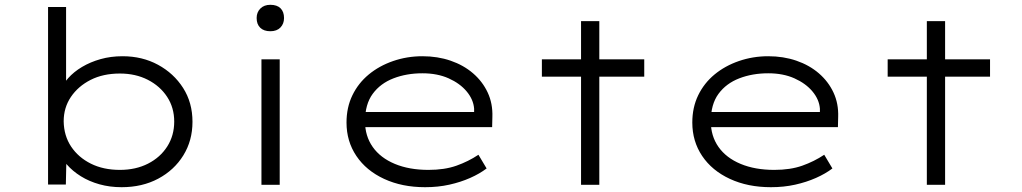

<svg xmlns="http://www.w3.org/2000/svg" viewBox="-20 -769 4251 799"><path d="M486 10Q437 10 394 -2Q351 -14 316.5 -35.5Q282 -57 258 -84.5Q234 -112 223 -141L257 -136L254 -1H180V-740H255V-396L229 -388Q240 -417 263.5 -443.5Q287 -470 321.5 -490.5Q356 -511 398.5 -523Q441 -535 490 -535Q572 -535 637.5 -499.5Q703 -464 742 -403Q781 -342 781 -262Q781 -184 743 -122.5Q705 -61 638.5 -25.5Q572 10 486 10ZM479 -62Q545 -62 596 -88Q647 -114 676 -159.5Q705 -205 705 -263Q705 -321 675.5 -366Q646 -411 595 -437Q544 -463 479 -463Q409 -463 357 -436.5Q305 -410 275 -365.5Q245 -321 245 -264Q246 -204 276 -159Q306 -114 358 -88Q410 -62 479 -62Z M1068 0V-522H1144V0ZM1105 -639Q1078 -639 1063 -653.5Q1048 -668 1048 -694Q1048 -718 1063.5 -733.5Q1079 -749 1105 -749Q1133 -749 1147.5 -734.5Q1162 -720 1162 -694Q1162 -670 1147 -654.5Q1132 -639 1105 -639Z M1749 10Q1653 10 1578.5 -24.5Q1504 -59 1463 -120Q1422 -181 1422 -259Q1422 -322 1446.5 -372.5Q1471 -423 1514.5 -459Q1558 -495 1616 -515Q1674 -535 1738 -535Q1801 -535 1855 -516.5Q1909 -498 1948.5 -464Q1988 -430 2009.5 -384Q2031 -338 2029 -282L2028 -240H1487L1476 -303H1971L1953 -293V-317Q1950 -355 1922 -388.5Q1894 -422 1847 -443Q1800 -464 1738 -464Q1672 -464 1617.5 -443Q1563 -422 1531 -378.5Q1499 -335 1499 -264Q1499 -203 1531 -157.5Q1563 -112 1623 -87Q1683 -62 1763 -62Q1830 -62 1879.5 -79.5Q1929 -97 1971 -125L2005 -68Q1976 -46 1936.5 -28.5Q1897 -11 1850 -0.5Q1803 10 1749 10Z M2398 0V-681H2474V0ZM2235 -450V-522H2661V-450Z M3188 10Q3092 10 3017.5 -24.5Q2943 -59 2902 -120Q2861 -181 2861 -259Q2861 -322 2885.5 -372.5Q2910 -423 2953.5 -459Q2997 -495 3055 -515Q3113 -535 3177 -535Q3240 -535 3294 -516.5Q3348 -498 3387.5 -464Q3427 -430 3448.5 -384Q3470 -338 3468 -282L3467 -240H2926L2915 -303H3410L3392 -293V-317Q3389 -355 3361 -388.5Q3333 -422 3286 -443Q3239 -464 3177 -464Q3111 -464 3056.5 -443Q3002 -422 2970 -378.5Q2938 -335 2938 -264Q2938 -203 2970 -157.5Q3002 -112 3062 -87Q3122 -62 3202 -62Q3269 -62 3318.5 -79.5Q3368 -97 3410 -125L3444 -68Q3415 -46 3375.5 -28.5Q3336 -11 3289 -0.5Q3242 10 3188 10Z M3837 0V-681H3913V0ZM3674 -450V-522H4100V-450Z"/></svg>

Font: Lexend Peta Light
Style: Regular
Weight: 300
Version: Version 1.007